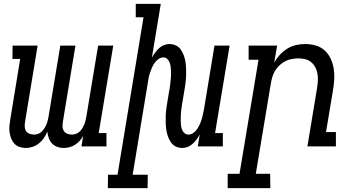

<svg xmlns="http://www.w3.org/2000/svg" viewBox="-20 -755 1840 990"><path d="M113 8Q96 8 80.5 2.5Q65 -3 54.5 -14Q44 -25 38 -40Q32 -55 29.5 -71.5Q27 -88 28.5 -105Q30 -122 33 -139L84 -451H44L45 -520H174L109 -126Q107 -114 107.5 -101.5Q108 -89 114 -79.5Q120 -70 131.5 -65.5Q143 -61 155 -61Q166 -61 176 -64.5Q186 -68 194 -75.5Q202 -83 208 -92Q214 -101 218.5 -111Q223 -121 225.5 -131.5Q228 -142 230 -152L291 -520H369L304 -126Q302 -114 302.5 -101.5Q303 -89 309.5 -79.5Q316 -70 327 -65.5Q338 -61 351 -61Q361 -61 371 -64.5Q381 -68 389.5 -75.5Q398 -83 403.5 -92Q409 -101 413.5 -111Q418 -121 420.5 -131.5Q423 -142 425 -152L486 -520H564L489 -69H529V0H400L409 -55Q402 -41 391 -29Q380 -17 367 -8.5Q354 0 338.5 4Q323 8 308 8Q291 8 275 2Q259 -4 248 -15.5Q237 -27 231.5 -43Q226 -59 224 -76Q217 -59 206.5 -43.5Q196 -28 181 -16Q166 -4 148.5 2Q131 8 113 8Z M741 215H536L537 146H586L720 -666H680V-735H809L763 -457Q770 -470 779 -482.5Q788 -495 799 -505.5Q810 -516 824 -522Q838 -528 853 -528Q871 -528 887 -520.5Q903 -513 912.5 -499Q922 -485 928 -468.5Q934 -452 936.5 -434.5Q939 -417 939.5 -399Q940 -381 939.5 -363Q939 -345 936.5 -327Q934 -309 931 -290L919 -219Q917 -207 915.5 -195.5Q914 -184 913 -173Q912 -162 912 -150.5Q912 -139 912 -128Q912 -117 913.5 -106Q915 -95 919.5 -85Q924 -75 932 -68Q940 -61 951 -61Q965 -61 977 -69.5Q989 -78 996.5 -89.5Q1004 -101 1010 -114Q1016 -127 1020 -140Q1024 -153 1026.5 -166Q1029 -179 1032 -193L1086 -520H1164L1089 -69H1129V0H1000L1010 -63Q1004 -50 995 -37.5Q986 -25 974.5 -14.5Q963 -4 949 2Q935 8 920 8Q902 8 886.5 0.5Q871 -7 861.5 -21Q852 -35 846 -51.5Q840 -68 837.5 -85.5Q835 -103 834.5 -121Q834 -139 834.5 -157Q835 -175 837.5 -193Q840 -211 843 -230L855 -301Q857 -313 858 -324.5Q859 -336 860.5 -347Q862 -358 862 -369.5Q862 -381 861.5 -392Q861 -403 859.5 -414Q858 -425 853.5 -435Q849 -445 841.5 -452Q834 -459 823 -459Q809 -459 797 -450.5Q785 -442 777 -430.5Q769 -419 763.5 -406Q758 -393 753.5 -380Q749 -367 746.5 -354Q744 -341 742 -327L664 146H742Z M1374 215H1154V141H1215L1313 -447H1262V-520H1409L1394 -433Q1406 -454 1423 -472.5Q1440 -491 1461 -504Q1482 -517 1505.5 -522.5Q1529 -528 1552 -528Q1581 -528 1607.5 -520.5Q1634 -513 1653.5 -495.5Q1673 -478 1684.5 -453.5Q1696 -429 1700.5 -402Q1705 -375 1703.5 -347Q1702 -319 1697 -290L1661 -74H1712V0H1565L1615 -302Q1618 -321 1619 -339Q1620 -357 1617 -374.5Q1614 -392 1606 -407.5Q1598 -423 1585 -434Q1572 -445 1555 -449.5Q1538 -454 1519 -454Q1503 -454 1485.5 -451Q1468 -448 1452 -440Q1436 -432 1422.5 -419.5Q1409 -407 1399.5 -392Q1390 -377 1385 -360.5Q1380 -344 1377 -327L1299 141H1373Z"/></svg>

Font: Iosevka HT Extended
Style: Italic
Weight: 400
Width: 7
Italic angle: -9°
Monospace: yes
Designer: Belleve Invis
Foundry: Belleve Invis
Version: Version 32.3.0; ttfautohint (v1.8.4)